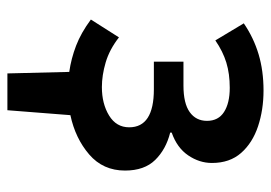

<svg xmlns="http://www.w3.org/2000/svg" viewBox="-124 -418 715 506"><g transform="rotate(90 233.0 -165.5)"><path d="M174 172 170 9Q135 4 101 -9Q67 -22 32 -48L79 -122Q111 -97 145 -87Q179 -77 210 -77Q254 -77 285 -96Q316 -115 316 -149Q316 -214 216 -214H143V-292H206Q253 -292 276 -308.5Q299 -325 299 -354Q299 -384 275.5 -399Q252 -414 212 -414Q175 -414 145.5 -405Q116 -396 87 -376L42 -451Q80 -477 123.5 -490Q167 -503 219 -503Q270 -503 313.5 -488.5Q357 -474 383.5 -444Q410 -414 410 -367Q410 -334 390 -304.5Q370 -275 330 -261V-257Q374 -246 402 -217.5Q430 -189 430 -138Q430 -80 387.5 -43.5Q345 -7 284 6L271 172Z"/></g></svg>

Font: Source Sans Pro SemiBold
Style: Regular
Weight: 600
Designer: Paul D. Hunt
Foundry: Adobe Systems Incorporated
Version: Version 2.045;hotconv 1.0.109;makeotfexe 2.5.65596